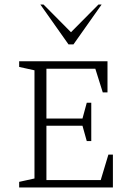

<svg xmlns="http://www.w3.org/2000/svg" viewBox="-20 -832 591 852"><path d="M65 0V-25L133 -40V-520L65 -535V-560H457V-422H436L403 -527H186V-306H346L365 -376H385V-206H365L346 -274H186V-33H427L461 -146H481V0ZM284 -635 159 -812H173L295 -689L417 -812H431L306 -635Z"/></svg>

Font: Spectral SC ExtraLight
Style: Regular
Weight: 275
Designer: Jean-Baptiste Levee
Foundry: Production Type
Version: Version 2.001